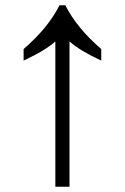

<svg xmlns="http://www.w3.org/2000/svg" viewBox="-20 -712 476 732"><path d="M191 0V-554Q152 -519 70 -481V-525Q163 -605 207 -692H229Q273 -605 366 -525V-481Q284 -519 245 -554V0Z"/></svg>

Font: lmalayalam25
Style: Book
Weight: 400
Designer: Jelle Bosma - Monotype Design Team
Foundry: Monotype Imaging Inc.
Version: Version 2.003